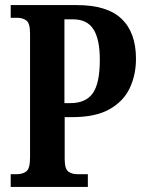

<svg xmlns="http://www.w3.org/2000/svg" viewBox="-20 -734 564 754"><path d="M22 0V-50H47Q69 -50 83.5 -61Q98 -72 98 -116V-602Q98 -643 83.5 -653.5Q69 -664 50 -664H22V-714H282Q401 -714 457.5 -660Q514 -606 514 -503Q514 -440 489.5 -388Q465 -336 410 -305Q355 -274 264 -274H234V-111Q234 -70 248.5 -60Q263 -50 282 -50H325V0ZM256 -329Q317 -329 344.5 -368Q372 -407 372 -499Q372 -580 347 -619Q322 -658 268 -658H233V-329Z"/></svg>

Font: Noto Serif Hebrew ExtraCondensed
Style: Bold
Weight: 700
Width: 2
Designer: Monotype Design Team
Foundry: Monotype Imaging Inc.
Version: Version 2.004; ttfautohint (v1.8.4.7-5d5b)